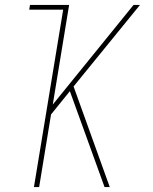

<svg xmlns="http://www.w3.org/2000/svg" viewBox="-20 -755 616 775"><path d="M117 0H138L186 -293L262 -387L402 0H423L277 -406L545 -735H519L193 -333L259 -735H101L98 -716H235Z"/></svg>

Font: Iosevka Sparkle Thin
Style: Italic
Weight: 100
Italic angle: -9°
Designer: Belleve Invis
Foundry: Belleve Invis
Version: Version 4.5.0; ttfautohint (v1.8.3)